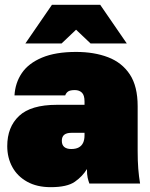

<svg xmlns="http://www.w3.org/2000/svg" viewBox="-20 -760 620 795"><path d="M190 15Q133 15 92.5 -7.5Q52 -30 31 -68.5Q10 -107 10 -155Q10 -234 59 -280Q108 -326 215 -326H330V-340Q330 -366 319 -376.5Q308 -387 290 -387Q271 -387 262.5 -381.5Q254 -376 250 -365H40Q43 -417 70.5 -457.5Q98 -498 154 -521.5Q210 -545 295 -545Q370 -545 427.5 -523Q485 -501 517.5 -452Q550 -403 550 -320V-135Q550 -93 552.5 -61.5Q555 -30 560 0H350Q346 -11 343 -24Q340 -37 340 -60Q322 -30 290 -7.5Q258 15 190 15ZM275 -143Q294 -143 306 -149.5Q318 -156 324 -168.5Q330 -181 330 -200V-210H275Q256 -210 246 -202Q236 -194 236 -177Q236 -160 246 -151.5Q256 -143 275 -143ZM85 -580 195 -740H395L505 -580H355L295 -637L235 -580Z"/></svg>

Font: Golos Text Black
Style: Regular
Weight: 900
Designer: A.Korolkova, Vitaly Kuzmin
Foundry: ParaType Ltd
Version: Version 2.004